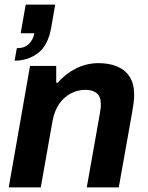

<svg xmlns="http://www.w3.org/2000/svg" viewBox="-20 -812 642 832"><path d="M17.9 0 110.1 -526.4H223.6V-453.5H230.6Q261.6 -491.1 308.2 -514.8Q354.9 -538.4 407.1 -538.4Q452.9 -538.4 487.2 -524.2Q521.6 -509.9 541.4 -480Q561.3 -450 561.3 -401.9Q561.3 -385 559 -366.7Q556.7 -348.4 553.1 -327.9L494.7 0H356L412 -315.7Q413.7 -327.7 415.4 -338.6Q417.1 -349.4 417.1 -358.9Q417.1 -393.5 399.2 -408.1Q381.3 -422.7 350.1 -422.7Q316.5 -422.7 286.6 -406.9Q256.7 -391.1 236.2 -361.3Q215.7 -331.4 207.7 -288.1L156.7 0ZM43.2 -549 52.8 -603.1Q86.6 -603.1 105.3 -621.7Q124.1 -640.3 128.8 -667.8H69.5L91.4 -792H219.1L202.3 -694Q188.6 -615.6 145 -582.3Q101.3 -549 43.2 -549Z"/></svg>

Font: Archivo Variable SemiBold
Style: Italic
Weight: 600
Italic angle: -10°
Designer: Hector Gatti
Foundry: Omnibus-Type
Version: Version 2.001